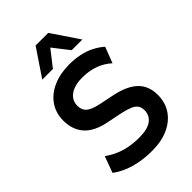

<svg xmlns="http://www.w3.org/2000/svg" viewBox="-279 -1066 1184 1184"><g transform="rotate(-45 313.5 -474.0)"><path d="M320 10Q265 10 215 1Q165 -8 123.5 -25.5Q82 -43 50 -67L89 -174Q121 -151 157.5 -135Q194 -119 235 -111.5Q276 -104 320 -104Q393 -104 428 -130Q463 -156 463 -201Q463 -225 452.5 -241Q442 -257 417.5 -268Q393 -279 353 -288L245 -310Q152 -329 107.5 -379.5Q63 -430 63 -510Q63 -576 97.5 -625.5Q132 -675 193 -702Q254 -729 334 -729Q381 -729 424.5 -720Q468 -711 504 -692.5Q540 -674 568 -649L528 -545Q488 -581 439.5 -598Q391 -615 333 -615Q289 -615 257 -603Q225 -591 207 -568Q189 -545 189 -513Q189 -476 211.5 -456Q234 -436 291 -423L398 -401Q494 -380 541 -333.5Q588 -287 588 -209Q588 -144 555 -94.5Q522 -45 461.5 -17.5Q401 10 320 10ZM150 -780 270 -958H380L500 -780H407L325 -885L243 -780Z"/></g></svg>

Font: Nunitoga
Style: Bold
Weight: 700
Designer: Vernon Adams
Foundry: Vernon Adams
Version: Version 1.0